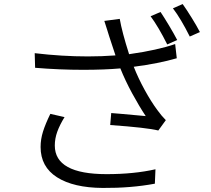

<svg xmlns="http://www.w3.org/2000/svg" viewBox="-20 -880 1040 946"><path d="M853 -683 804 -661Q761 -747 722 -800L771 -821Q789 -794 813 -754Q837 -714 853 -683ZM965 -722 915 -700Q871 -788 832 -839L880 -860Q900 -832 925 -791.5Q950 -751 965 -722ZM250 -163Q250 -22 505 -22Q640 -22 746 -46L743 25Q626 47 486 46Q342 45 261 -6.5Q180 -58 180 -156Q180 -194 192 -232Q204 -270 228 -319L298 -303Q274 -264 262 -230.5Q250 -197 250 -163ZM413 -602Q481 -602 549 -607L518 -701L509 -730L494 -777L570 -787Q581 -723 616 -613Q757 -633 843 -663L851 -593Q762 -567 639 -551Q661 -495 692.5 -437.5Q724 -380 755 -338Q776 -309 797 -288L760 -237Q705 -251 523 -264L528 -323L577 -319Q678 -310 698 -308Q666 -356 631.5 -419.5Q597 -483 573 -543Q495 -536 390 -536Q272 -536 153 -546L151 -618Q285 -602 413 -602Z"/></svg>

Font: Sinter Normal
Style: Regular
Weight: 350
Foundry: Adobe & rsms
Version: Version 1.000